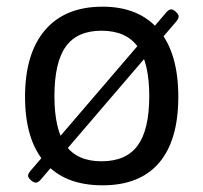

<svg xmlns="http://www.w3.org/2000/svg" viewBox="-20 -549 609 575"><path d="M87 -2Q83 -2 77.5 -5.5Q72 -9 68 -14Q64 -19 64 -23Q64 -28 71 -37L479 -513Q486 -521 493 -521Q497 -521 502 -517.5Q507 -514 511 -509Q515 -504 515 -500Q515 -494 509 -486L101 -10Q94 -2 87 -2ZM287 6Q174 6 114.5 -62Q55 -130 55 -259Q55 -389 115 -459Q175 -529 287 -529Q397 -529 455.5 -459.5Q514 -390 514 -259Q514 -129 456.5 -61.5Q399 6 287 6ZM284 -66Q358 -66 392.5 -113.5Q427 -161 427 -261Q427 -361 392.5 -409Q358 -457 284 -457Q211 -457 177 -409.5Q143 -362 143 -261Q143 -161 177 -113.5Q211 -66 284 -66Z"/></svg>

Font: Asap
Style: Regular
Weight: 400
Designer: Pablo Cosgaya
Foundry: Omnibus-Type
Version: Version 3.001